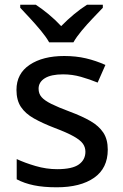

<svg xmlns="http://www.w3.org/2000/svg" viewBox="-20 -786 522 816"><path d="M438 -150Q438 -71 380 -30.5Q322 10 221 10Q165 10 124 1.5Q83 -7 51 -24V-110Q85 -94 131 -80.5Q177 -67 223 -67Q287 -67 315 -87Q343 -107 343 -141Q343 -160 332.5 -175Q322 -190 294 -206Q266 -222 213 -242Q161 -262 124.5 -282.5Q88 -303 69 -331.5Q50 -360 50 -404Q50 -473 106 -510.5Q162 -548 253 -548Q303 -548 345.5 -538Q388 -528 428 -510L395 -435Q361 -449 324 -459.5Q287 -470 248 -470Q197 -470 170.5 -453.5Q144 -437 144 -409Q144 -388 156.5 -373.5Q169 -359 198 -344.5Q227 -330 278 -311Q329 -292 364.5 -271.5Q400 -251 419 -222.5Q438 -194 438 -150ZM189 -606Q176 -629 154 -655.5Q132 -682 108 -708Q84 -734 66 -753V-766H132Q158 -749 186.5 -725.5Q215 -702 240 -675Q295 -731 350 -766H417V-753Q399 -734 374.5 -708.5Q350 -683 327.5 -656Q305 -629 292 -606Z"/></svg>

Font: Noto Sans Kayah Li Medium
Style: Regular
Weight: 500
Designer: Monotype Design Team, Sérgio Martins
Foundry: Monotype Imaging Inc.
Version: Version 2.002; ttfautohint (v1.8.4.7-5d5b)